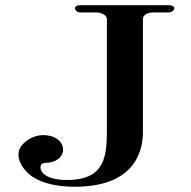

<svg xmlns="http://www.w3.org/2000/svg" viewBox="-20 -700 730 733"><path d="M266.3 12.9C509.9 12.9 525.7 -142.6 525.7 -196V-627.7C525.7 -641.6 541.6 -652.5 564.4 -652.5H624.8C635.6 -652.5 645.5 -661.4 645.5 -668.3C645.5 -675.2 635.6 -680.2 624.8 -680.2H285.1C274.3 -680.2 266.3 -675.2 266.3 -668.3C266.3 -661.4 274.3 -652.5 285.1 -652.5H347.5C367.3 -652.5 388.1 -641.6 388.1 -627.7V-209.9C388.1 -106.9 384.2 -12.9 235.6 -12.9C158.4 -12.9 134.7 -41.6 134.7 -59.4C134.7 -67.3 135.6 -72.3 141.6 -75.2C148.5 -78.2 152.5 -78.2 152.5 -78.2C194.1 -78.2 220.8 -101 220.8 -128.7C220.8 -160.4 189.1 -184.2 145.5 -184.2C104 -184.2 71.3 -158.4 58.4 -138.6C54.5 -131.7 50.5 -121.8 50.5 -109.9C50.5 -93.1 57.4 -72.3 75.2 -51.5C105 -13.9 168.3 12.9 266.3 12.9Z"/></svg>

Font: Biblismive
Style: Regular
Weight: 400
Designer: Susan Drake
Foundry: Susan Drake
Version: Version 1.0; ttfautohint (v1.8.4.7-5d5b)